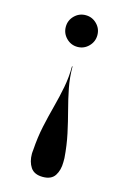

<svg xmlns="http://www.w3.org/2000/svg" viewBox="-118 -586 584 881"><g transform="rotate(15 174.0 -146.0)"><path d="M103.5 129Q107.5 68.5 119 15.2Q130.5 -38 143.8 -87.8Q157 -137.5 166.5 -186.5Q176 -235.5 176 -287H178.5Q178.5 -235.5 188 -186.5Q197.5 -137.5 210.8 -87.8Q224 -38 235.5 15.2Q247 68.5 251.5 129Q251.5 134.5 251.5 139Q251.5 143.5 251.5 148Q251.5 186 234.8 212Q218 238 177.5 238Q136.5 238 119.2 212Q102 186 102 148Q102 143.5 102.5 139Q103 134.5 103.5 129ZM251.5 -455Q251.5 -424 229.5 -401.8Q207.5 -379.5 176.5 -379.5Q145.5 -379.5 123.5 -401.8Q101.5 -424 101.5 -455Q101.5 -486 123.5 -508Q145.5 -530 176.5 -530Q207.5 -530 229.5 -508Q251.5 -486 251.5 -455Z"/></g></svg>

Font: Bodoni* 72pt Medium
Style: Regular
Weight: 500
Version: Version 2.3